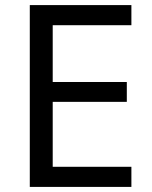

<svg xmlns="http://www.w3.org/2000/svg" viewBox="-20 -734 596 754"><path d="M496 0H97V-714H496V-635H187V-412H478V-334H187V-79H496Z"/></svg>

Font: lkannada05
Style: Book
Weight: 400
Designer: Jelle Bosma - Monotype Design Team
Foundry: Monotype Imaging Inc.
Version: Version 2.003